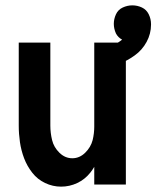

<svg xmlns="http://www.w3.org/2000/svg" viewBox="-20 -689 584 717"><path d="M359 -430 342 -501Q405 -515 436 -541Q421 -549 413 -564Q405 -582 405 -600Q405 -618 413 -635.5Q421 -653 438.5 -661Q456 -669 474 -669Q493 -669 510 -661Q527 -653 535.5 -635.5Q544 -618 544 -599V-597Q544 -563 527.5 -532.5Q511 -502 483 -482Q455 -462 423.5 -449.5Q392 -437 359 -430ZM208 8Q177 8 148.5 -5.5Q120 -19 100.5 -44Q81 -69 70 -98Q59 -127 54.5 -158Q50 -189 50 -220V-530H168V-220Q168 -193 174.5 -166Q181 -139 202 -118.5Q223 -98 250 -98Q277 -98 298 -118.5Q319 -139 326 -166Q332 -191 332 -216V-530H450V0H332V-66Q325 -54 317 -44Q297 -19 268.5 -5.5Q240 8 208 8Z"/></svg>

Font: Iosevka SS01
Style: Bold
Weight: 700
Monospace: yes
Designer: Belleve Invis
Foundry: Belleve Invis
Version: 2.3.3; ttfautohint (v1.8.3)